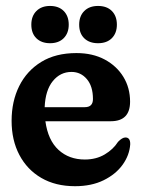

<svg xmlns="http://www.w3.org/2000/svg" viewBox="-20 -632 488 662"><path d="M428.5 -281.5Q428.5 -214 362 -214H136.5Q145.5 -148.5 181.8 -115.2Q218 -82 272.5 -82Q311.5 -82 341 -99.5Q370.5 -117 387 -143Q401.5 -158 412.5 -158Q429.5 -158 429 -134.5Q426.5 -97 402.8 -64Q379 -31 337.2 -10.5Q295.5 10 238.5 10Q171.5 10 122.5 -18.5Q73.5 -47 46.8 -97.8Q20 -148.5 20 -215.5Q20 -282.5 46.2 -335.2Q72.5 -388 122.2 -418.5Q172 -449 243.5 -449Q299.5 -449 341 -426.8Q382.5 -404.5 405.5 -366.8Q428.5 -329 428.5 -281.5ZM226.5 -384Q188 -384 162.2 -352.5Q136.5 -321 134 -262.5H272.5Q300.5 -262.5 300.5 -290.5Q300.5 -334.5 279.5 -359.2Q258.5 -384 226.5 -384ZM152.5 -483Q123 -483 105.5 -500Q88 -517 88 -547Q88 -576.5 105.5 -594Q123 -611.5 152.5 -611.5Q182.5 -611.5 199.8 -594Q217 -576.5 217 -547Q217 -518 199.8 -500.5Q182.5 -483 152.5 -483ZM318 -483Q288 -483 270.5 -500Q253 -517 253 -547Q253 -576.5 270.5 -594Q288 -611.5 318 -611.5Q348.5 -611.5 365.8 -594Q383 -576.5 383 -547Q383 -518 365.8 -500.5Q348.5 -483 318 -483Z"/></svg>

Font: Fraunces 144pt S100 SemiBold
Style: Regular
Weight: 600
Version: Version 1.000; ttfautohint (v1.8.3)